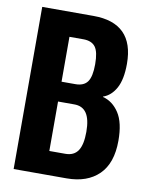

<svg xmlns="http://www.w3.org/2000/svg" viewBox="-81 -770 637 829"><g transform="rotate(10 237.0 -355.5)"><path d="M36.6 0H268.6Q358.9 0 409.9 -50Q460.9 -100.1 460.9 -198.7Q460.9 -278.3 433.3 -320.3Q405.8 -362.3 362.3 -373.5V-375Q397.5 -387.2 418.5 -425.5Q439.5 -463.9 439.5 -532.2Q439.5 -621.6 394.8 -666.3Q350.1 -710.9 261.7 -710.9H36.6ZM174.8 -103.5V-320.3H245.1Q281.7 -320.8 299.8 -294.2Q317.9 -267.6 317.9 -212.4Q317.9 -156.2 300.3 -129.9Q282.7 -103.5 245.1 -103.5ZM174.8 -407.2V-604H237.3Q272.9 -603.5 288.8 -582Q304.7 -560.5 304.7 -506.8Q304.7 -452.6 288.6 -429.9Q272.5 -407.2 235.8 -407.2Z"/></g></svg>

Font: Roboto Flex Super Cond Bold
Style: Regular
Weight: 700
Width: 3
Designer: Berlow after Robertson
Foundry: Google
Version: Version 3.000